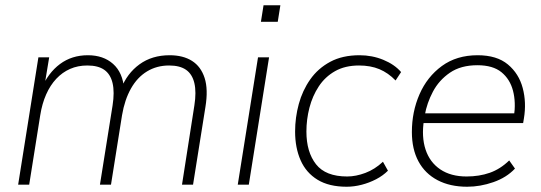

<svg xmlns="http://www.w3.org/2000/svg" viewBox="-20 -702 2058 730"><path d="M49 0 126 -484H167L147 -363L137 -364Q163 -425 208 -458.5Q253 -492 314 -492Q373 -492 410 -459Q447 -426 452 -363L440 -364Q463 -423 510.5 -457.5Q558 -492 625 -492Q676 -492 710 -470.5Q744 -449 758 -405.5Q772 -362 761 -295L714 0H672L719 -301Q727 -352 719 -386Q711 -420 687.5 -436.5Q664 -453 623 -453Q576 -453 539 -430.5Q502 -408 478 -365.5Q454 -323 444 -264L402 0H360L408 -301Q416 -352 408 -386Q400 -420 376.5 -436.5Q353 -453 312 -453Q276 -453 246.5 -440Q217 -427 194 -402.5Q171 -378 155.5 -343Q140 -308 133 -264L91 0Z M972 -619 982 -682H1046L1036 -619ZM884 0 961 -484H1003L926 0Z M1298 8Q1231 8 1187.5 -18.5Q1144 -45 1123 -92.5Q1102 -140 1102 -202Q1102 -255 1116 -306.5Q1130 -358 1159.5 -400Q1189 -442 1235.5 -467Q1282 -492 1347 -492Q1395 -492 1437.5 -474.5Q1480 -457 1505 -428L1484 -396Q1456 -425 1422.5 -439Q1389 -453 1345 -453Q1292 -453 1254 -431.5Q1216 -410 1192 -373.5Q1168 -337 1156.5 -292.5Q1145 -248 1145 -202Q1145 -124 1181.5 -77.5Q1218 -31 1300 -31Q1333 -31 1369 -44.5Q1405 -58 1436 -87L1455 -53Q1436 -34 1410 -20.5Q1384 -7 1355 0.5Q1326 8 1298 8Z M1756 8Q1691 8 1643.5 -17Q1596 -42 1571 -88.5Q1546 -135 1546 -200Q1546 -277 1575 -343.5Q1604 -410 1660 -451Q1716 -492 1796 -492Q1869 -492 1911 -457Q1953 -422 1967.5 -367Q1982 -312 1972 -252L1969 -234H1575L1581 -271H1953L1934 -259Q1942 -313 1930.5 -357Q1919 -401 1886.5 -427.5Q1854 -454 1795 -454Q1732 -454 1690.5 -425.5Q1649 -397 1626 -353.5Q1603 -310 1595 -264L1592 -246Q1582 -182 1598 -133.5Q1614 -85 1654 -58Q1694 -31 1754 -31Q1802 -31 1842 -45Q1882 -59 1916 -92L1938 -61Q1906 -27 1856 -9.5Q1806 8 1756 8Z"/></svg>

Font: Nunito Sans 12pt ExtraLight
Style: Italic
Weight: 200
Italic angle: -9°
Designer: Vernon Adams
Foundry: Vernon Adams
Version: Version 3.101;gftools[0.9.27]